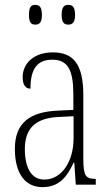

<svg xmlns="http://www.w3.org/2000/svg" viewBox="-20 -758 451 788"><path d="M260 -657C278 -657 288 -666 288 -697C288 -729 278 -738 260 -738C243 -738 233 -729 233 -697C233 -666 243 -657 260 -657ZM125 -657C142 -657 152 -666 152 -697C152 -729 142 -738 125 -738C107 -738 99 -729 99 -697C99 -666 107 -657 125 -657ZM154 10C224 10 255 -33 282 -90H285L291 0H373V-24H371C333 -24 322 -35 322 -105V-367C322 -496 280 -543 197 -543C120 -543 73 -499 73 -441C73 -411 84 -394 105 -394C105 -476 133 -513 195 -513C258 -513 281 -471 281 -371V-307L218 -304C99 -299 41 -251 41 -147C41 -41 87 10 154 10ZM162 -21C107 -21 82 -72 82 -146C82 -227 121 -274 223 -278L282 -281V-191C282 -95 233 -21 162 -21Z"/></svg>

Font: Noto Serif Sinhala ExtraCondensed ExtraLight
Style: Regular
Weight: 200
Width: 2
Designer: Jelle Bosma - Monotype Design Team
Foundry: Monotype Imaging Inc.
Version: Version 2.007